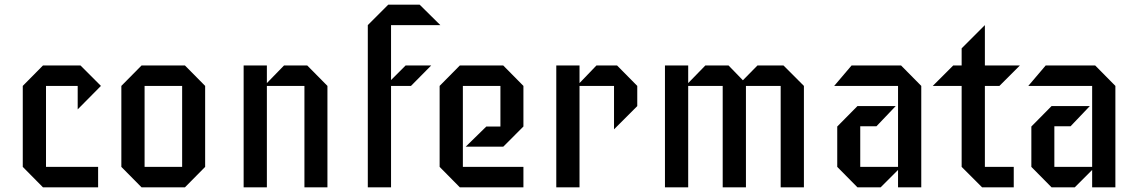

<svg xmlns="http://www.w3.org/2000/svg" viewBox="-20 -798 4852 818"><path d="M410 -432 311 -332V-432H176V-87H398V0H163L77 -87V-432L163 -519H323Z M854 -87 768 0H583L497 -87V-432L583 -519H768L854 -432ZM756 -87V-432H596V-87Z M1375 0H1277V-432H1117V0H1018V-519H1117V-444L1190 -519H1289L1375 -432Z M1856 -691H1646V-457L1708 -519H1817L1731 -432H1646V0H1547V-691L1634 -778H1768Z M2210 0H1939L1853 -87V-432L1939 -519H2124L2210 -432V-259L2124 -173H1964L2052 -259H2112V-432H1952V-87H2210Z M2695 -346 2596 -247V-432H2449V0H2350V-519H2449V-444L2521 -519H2609L2695 -432Z M3405 0H3306V-432H3158V0H3059V-432H2912V0H2813V-519H2912V-444L2985 -519H3084L3145 -456L3207 -519H3318L3405 -432Z M3905 0H3806V-74L3732 0H3633L3547 -87V-259L3633 -346H3796L3714 -260H3645V-87H3806V-432H3534L3608 -519H3819L3905 -432Z M4325 -519 4238 -432H4176V-87H4299V0H4164L4077 -87V-432H3954L4041 -519H4077V-592L4176 -691V-519Z M4732 0H4633V-74L4559 0H4460L4374 -87V-259L4460 -346H4623L4541 -260H4472V-87H4633V-432H4361L4435 -519H4646L4732 -432Z"/></svg>

Font: Iceberg
Style: Regular
Weight: 400
Designer: Victor Kharyk
Foundry: Cyreal (www.cyreal.org)
Version: Version 1.002